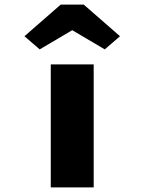

<svg xmlns="http://www.w3.org/2000/svg" viewBox="-20 -812 626 832"><path d="M200 0V-533H386V0ZM152 -598 86 -655 243 -792H343L500 -655L434 -598L278 -690H308Z"/></svg>

Font: Lexend Zetta ExtraBold
Style: Regular
Weight: 800
Designer: Bonnie Shaver-Troup, Thomas Jockin
Foundry: Lexend
Version: Version 1.007